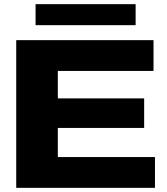

<svg xmlns="http://www.w3.org/2000/svg" viewBox="-20 -903 803 923"><path d="M58 0V-710H718V-562H258V-430H673V-288H258V-148H725V0ZM151 -782V-883H632V-782Z"/></svg>

Font: Special Gothic Extended Bold
Style: Regular
Weight: 700
Width: 7
Designer: Alistair McCready
Foundry: Monolith
Version: Version 1.000; ttfautohint (v1.8.4.7-5d5b)